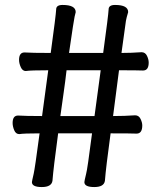

<svg xmlns="http://www.w3.org/2000/svg" viewBox="-20 -743 640 776"><path d="M362 -274 387 -459H249Q244 -415 237.5 -370Q231 -325 224 -274ZM361 13Q321 13 321 -7Q321 -11 328 -40Q333 -56 352 -204H215Q196 -64 192 -12Q188 13 149 13Q109 13 109 -7Q109 -10 116 -40Q121 -61 140 -204Q76 -204 58 -201Q44 -201 37.5 -216.5Q31 -232 31 -246Q31 -276 53 -276Q83 -274 150 -274L175 -459Q104 -459 84 -456Q71 -456 64 -471.5Q57 -487 57 -501Q57 -531 79 -531Q109 -529 185 -529Q206 -682 207 -705Q207 -723 233 -723Q286 -723 286 -694Q284 -684 281.5 -675.5Q279 -667 259 -529H397Q418 -682 419 -705Q419 -723 445 -723Q498 -723 498 -694Q491 -671 489 -659L471 -529Q510 -529 552 -532Q567 -532 574 -517.5Q581 -503 581 -490Q581 -458 558 -458Q536 -459 461 -459L437 -274Q484 -274 526 -277Q541 -277 548 -262.5Q555 -248 555 -236Q555 -203 532 -203Q510 -204 427 -204Q408 -65 404 -12Q400 13 361 13Z"/></svg>

Font: linja waso lili
Style: Bold
Weight: 400
Designer: Fontworks Inc.
Version: Version 1.000;August 6, 2022;FontCreator 14.0.0.2814 64-bit